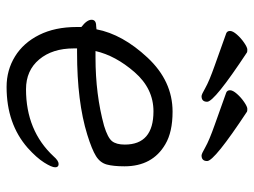

<svg xmlns="http://www.w3.org/2000/svg" viewBox="-114 -639 771 583"><g transform="rotate(90 271.5 -347.5)"><path d="M244 18Q193 18 151.5 -7.5Q110 -33 86 -81Q62 -129 62 -195V-209Q40 -226 40 -240Q40 -254 59 -254L69 -255Q84 -334 155 -410Q226 -486 319 -486Q381 -486 418 -464Q485 -425 485 -340Q485 -306 479.5 -286Q474 -266 454 -253.5Q434 -241 389 -227Q289 -196 140 -196H127V-186Q127 -121 160.5 -81Q194 -41 251 -41Q377 -41 455 -125Q468 -140 478 -140Q488 -140 488 -129.5Q488 -119 473.5 -96Q459 -73 429 -46Q356 18 244 18ZM135 -252H155Q267 -252 362 -278Q398 -289 408.5 -302Q419 -315 419 -341Q419 -428 318 -428Q249 -428 199 -370.5Q149 -313 135 -252ZM272 -574Q267 -574 247 -585.5Q227 -597 179 -614Q131 -631 81 -649Q74 -652 74 -660.5Q74 -669 85 -681.5Q96 -694 110 -703.5Q124 -713 130.5 -713Q137 -713 139 -712Q289 -613 289 -591Q289 -574 272 -574ZM452 -574Q447 -574 427 -585.5Q407 -597 359 -614Q311 -631 261 -649Q254 -652 254 -660.5Q254 -669 265 -681.5Q276 -694 290 -703.5Q304 -713 310.5 -713Q317 -713 319 -712Q469 -613 469 -591Q469 -574 452 -574Z"/></g></svg>

Font: LXGW WenKai TC
Style: Regular
Weight: 400
Designer: LXGW / Fontworks Inc.
Foundry: LXGW / Fontworks Inc.
Version: Version 1.330